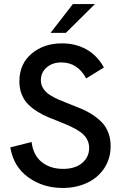

<svg xmlns="http://www.w3.org/2000/svg" viewBox="-20 -911 597 938"><path d="M227.1 -750.5 335.9 -891.1H443.8L301.8 -750.5ZM286.1 7.3Q190.4 7.3 118.2 -44.7Q45.9 -96.7 30.3 -190.9L134.3 -217.3Q142.1 -152.8 183.8 -119.4Q225.6 -85.9 288.1 -85.9Q347.2 -85.9 381.3 -114.7Q415.5 -143.6 415.5 -188Q415.5 -212.9 403.8 -232.7Q392.1 -252.4 372.3 -266.4Q352.5 -280.3 327.1 -292.2Q301.8 -304.2 273.4 -315.2Q245.1 -326.2 216.8 -337.9Q188.5 -349.6 163.1 -365.5Q137.7 -381.3 117.9 -400.9Q98.1 -420.4 86.4 -449.2Q74.7 -478 74.7 -513.7Q74.7 -598.6 134.5 -648.9Q194.3 -699.2 282.7 -699.2Q348.6 -699.2 401.4 -670.2Q454.1 -641.1 487.8 -581.5L400.9 -527.8Q359.4 -606 279.3 -606Q236.3 -606 208 -581.5Q179.7 -557.1 179.7 -519Q179.7 -496.6 191.4 -478.5Q203.1 -460.4 222.9 -447.5Q242.7 -434.6 268.1 -423.6Q293.5 -412.6 321.8 -401.9Q350.1 -391.1 378.4 -379.2Q406.7 -367.2 432.1 -350.6Q457.5 -334 477.3 -313.7Q497.1 -293.5 508.8 -263.7Q520.5 -233.9 520.5 -197.3Q520.5 -135.7 489 -88.6Q457.5 -41.5 404.3 -17.1Q351.1 7.3 286.1 7.3Z"/></svg>

Font: HK Grotesk SemiBold Legacy
Style: Regular
Weight: 600
Designer: Alfredo Marco Pradil
Foundry: Hanken Design Co.
Version: Version 2.022;PS 002.022;hotconv 1.0.88;makeotf.lib2.5.64775